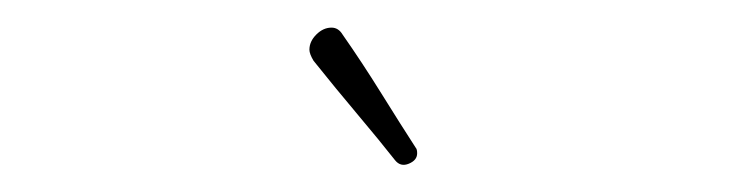

<svg xmlns="http://www.w3.org/2000/svg" viewBox="-20 -530 540 139"><path d="M282 -419Q282 -414 276 -411.5Q270 -409 266 -414Q255 -428 239 -447Q223 -466 207 -486Q204 -491 204 -494Q204 -500 209 -505Q214 -510 220 -510Q225 -510 228 -505Q242 -485 256 -462.5Q270 -440 281 -423Q282 -422 282 -419Z"/></svg>

Font: Ms Madi
Style: Regular
Weight: 400
Designer: Robert E. Leuschke
Foundry: Robert E. Leuschke
Version: Version 1.010; ttfautohint (v1.8.3)